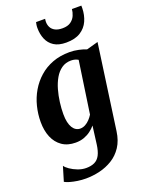

<svg xmlns="http://www.w3.org/2000/svg" viewBox="-191 -902 947 1245"><g transform="rotate(-20 283.0 -280.0)"><path d="M469.5 31Q461 93.5 432.8 136.2Q404.5 179 363.2 204.2Q322 229.5 274.2 240.8Q226.5 252 179 252Q150.5 252 122.2 247.8Q94 243.5 71.2 237Q48.5 230.5 36 223L66 123Q74 136 96 151.2Q118 166.5 146.8 177.5Q175.5 188.5 204 188.5Q238 188.5 261.8 177.2Q285.5 166 299.5 139.5Q313.5 113 319.5 67.5L335.5 -56.5Q321 -39 300.8 -23.8Q280.5 -8.5 254.5 1Q228.5 10.5 196.5 10.5Q141 10.5 103.2 -15.8Q65.5 -42 46.5 -87.5Q27.5 -133 27.5 -192.5Q27.5 -247 40.8 -300Q54 -353 81 -399Q108 -445 147.8 -480.2Q187.5 -515.5 239.8 -535.2Q292 -555 357.5 -555Q388.5 -555 419.5 -548.2Q450.5 -541.5 472 -532.5L551.5 -554.5ZM397 -487.5Q388.5 -493 376 -496.8Q363.5 -500.5 348 -500.5Q310.5 -500.5 282.8 -481Q255 -461.5 236 -428.5Q217 -395.5 205.5 -355Q194 -314.5 188.5 -271.8Q183 -229 183 -190.5Q183 -159 188.2 -135.5Q193.5 -112 203 -96.5Q212.5 -81 225.8 -73Q239 -65 255 -65Q273.5 -65 290.5 -74.2Q307.5 -83.5 321.2 -98.2Q335 -113 344.5 -128.5ZM361 -620Q308.5 -620 276.8 -640.5Q245 -661 230.5 -695.8Q216 -730.5 216 -773Q216 -786 217.8 -795.8Q219.5 -805.5 221 -812H283.5Q283 -808 282.2 -802.8Q281.5 -797.5 281.5 -791Q281.5 -770.5 290.5 -753.2Q299.5 -736 319 -725.8Q338.5 -715.5 369.5 -715.5Q405.5 -715.5 426.8 -730.8Q448 -746 457.5 -768.5Q467 -791 468.5 -812H533.5Q533.5 -808 533.5 -803.5Q533.5 -799 533.5 -793Q532.5 -747 515 -707.5Q497.5 -668 459.8 -644Q422 -620 361 -620Z"/></g></svg>

Font: Merriweather 48pt ExtraBold
Style: Italic
Weight: 800
Italic angle: -7.8°
Version: Version 2.101